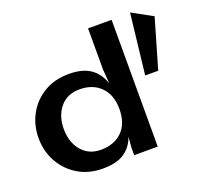

<svg xmlns="http://www.w3.org/2000/svg" viewBox="-123 -845 1051 996"><g transform="rotate(-20 402.0 -346.5)"><path d="M283 10Q204 10 145.5 -26Q87 -62 54.5 -121Q22 -180 22 -252Q22 -324 54.5 -383Q87 -442 145.5 -477Q204 -512 283 -512Q359 -512 402.5 -481Q446 -450 464 -393L458 -472V-700H588V0H458V-44L463 -100Q444 -47 401.5 -18.5Q359 10 283 10ZM307 -85Q379 -85 423.5 -128Q468 -171 468 -252Q468 -329 424.5 -373.5Q381 -418 307 -418Q239 -418 200 -371Q161 -324 161 -252Q161 -179 200.5 -132Q240 -85 307 -85ZM725 -369H653L691 -703L804 -641Z"/></g></svg>

Font: Panamera
Style: Bold
Weight: 700
Designer: Bastien Sozeau
Foundry: NBR — Bastien Sozeau
Version: Version 3.002; ttfautohint (v1.8.4.7-5d5b);gftools[0.9.33]